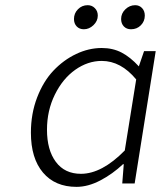

<svg xmlns="http://www.w3.org/2000/svg" viewBox="-20 -707 640 740"><path d="M303.2 -594.2Q286.1 -594.2 275.6 -605.2Q265.1 -616.2 265.1 -633.8Q265.1 -655.8 280.5 -671.4Q295.9 -687 317.9 -687Q334.5 -687 345.7 -675.5Q356.9 -664.1 356.9 -647Q356.9 -626 340.3 -610.1Q323.7 -594.2 303.2 -594.2ZM484.9 -594.2Q467.8 -594.2 457.3 -605.2Q446.8 -616.2 446.8 -633.8Q446.8 -655.3 463.1 -671.1Q479.5 -687 501 -687Q517.1 -687 527.6 -675.8Q538.1 -664.6 538.1 -647Q538.1 -625 522.9 -609.6Q507.8 -594.2 484.9 -594.2ZM274.9 13.2Q192.4 13.2 145.8 -41.7Q99.1 -96.7 99.1 -195.8Q99.1 -268.6 123 -331.1Q147 -393.6 185.8 -434.6Q224.6 -475.6 273.2 -498.8Q321.8 -522 372.1 -522Q415 -522 448.7 -504.4Q482.4 -486.8 515.1 -451.2L535.2 -509.8H580.1L499 0H451.2L457 -74.2H454.1Q413.6 -36.1 366.5 -11.5Q319.3 13.2 274.9 13.2ZM292 -37.1Q372.6 -37.1 460.9 -127L504.9 -400.9Q445.8 -472.2 372.1 -472.2Q318.4 -472.2 270 -438Q221.7 -403.8 191.4 -342.3Q161.1 -280.8 161.1 -207Q161.1 -128.9 195.3 -83Q229.5 -37.1 292 -37.1Z"/></svg>

Font: Office Code Pro Light Italic
Style: Regular
Weight: 300
Italic angle: -9°
Designer: Nathan Rutzky & Paul D. Hunt
Foundry: Adobe Systems Incorporated
Version: Version 1.004;PS 001.004;hotconv 1.0.70;makeotf.lib2.5.58329